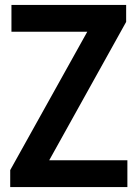

<svg xmlns="http://www.w3.org/2000/svg" viewBox="-20 -760 559 780"><path d="M21.5 0V-69L334.5 -631H26.5V-740H492.5V-671L180 -109H497.5V0Z"/></svg>

Font: Encode Sans Cnd SmBold
Style: Regular
Weight: 600
Width: 3
Designer: Multiple Designers
Foundry: Impallari Type
Version: Version 3.002; ttfautohint (v1.8.3) -l 8 -r 50 -G 200 -x 14 